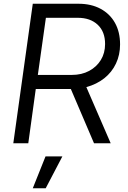

<svg xmlns="http://www.w3.org/2000/svg" viewBox="-20 -765 682 1025"><path d="M51 0 155 -745H399Q467 -745 517 -718Q567 -691 594 -642.5Q621 -594 621 -528Q621 -472 599 -425.5Q577 -379 536.5 -347Q496 -315 441 -300L571 0H482L344 -323L394 -290H171L131 0ZM182 -365H363Q416 -365 456 -386.5Q496 -408 518.5 -445Q541 -482 541 -530Q541 -596 501.5 -633Q462 -670 395 -670H225ZM155 240 223 70H313L224 240Z"/></svg>

Font: Plus Jakarta Sans
Style: Italic
Weight: 400
Italic angle: -8°
Designer: Gumpita Rahayu
Foundry: Tokotype
Version: Version 2.006